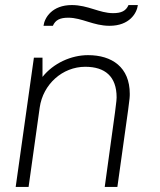

<svg xmlns="http://www.w3.org/2000/svg" viewBox="-20 -739 633 759"><path d="M525 -719H488C478 -696 460 -687 427 -687C373 -687 328 -719 264 -719C186 -719 156 -669 152 -637H189C199 -660 217 -669 250 -669C304 -669 349 -637 413 -637C492 -637 521 -687 525 -719ZM394 0H444C492 -343 493 -345 493 -368C493 -473 423 -521 328 -521C261 -521 191 -489 148 -435V-511H114L42 0H93L137 -314C150 -406 227 -475 317 -475C395 -475 441 -437 441 -354C441 -342 440 -328 394 0Z"/></svg>

Font: Chivo Light
Style: Italic
Weight: 300
Italic angle: -8°
Designer: Hector Gatti
Foundry: Omnibus-Type
Version: Version 1.003;PS 001.003;hotconv 1.0.70;makeotf.lib2.5.58329